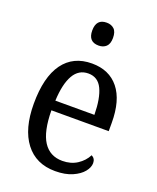

<svg xmlns="http://www.w3.org/2000/svg" viewBox="-142 -843 768 938"><g transform="rotate(20 241.5 -374.0)"><path d="M49 -264Q49 -403 101 -474.5Q153 -546 250 -546Q340 -546 389.5 -484.5Q439 -423 439 -306V-263H141Q142 -153 176 -101Q210 -49 275 -49Q319 -49 351.5 -70Q384 -91 401 -124Q421 -114 421 -90Q421 -68 402.5 -45Q384 -22 347.5 -6Q311 10 259 10Q159 10 104 -62Q49 -134 49 -264ZM346 -314Q345 -400 322.5 -447Q300 -494 250 -494Q200 -494 173.5 -448Q147 -402 143 -314ZM195 -698Q195 -758 249 -758Q273 -758 288 -744Q303 -730 303 -698Q303 -667 288 -653Q273 -639 249 -639Q195 -639 195 -698Z"/></g></svg>

Font: Noto Serif Narrow
Style: Regular
Weight: 400
Width: 4
Designer: Monotype Design Team
Foundry: Monotype Imaging Inc.
Version: Version 1.001